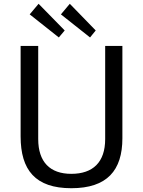

<svg xmlns="http://www.w3.org/2000/svg" viewBox="-20 -985 754 1015"><path d="M184 -965 137 -909 291 -787 322 -824ZM349 -965 302 -909 456 -787 486 -824ZM627 -254V-742H536V-250C536 -127 471 -66 357 -66C244 -66 182 -129 182 -250V-742H89V-264C89 -86 167 10 357 10C546 10 627 -84 627 -254Z"/></svg>

Font: 18Franklin
Style: Regular
Weight: 400
Designer: Pablo Impallari, Rodrigo Fuenzalida (Modified by Dan O. Williams)
Version: Version 0.025;PS 000.025;hotconv 1.0.88;makeotf.lib2.5.64775